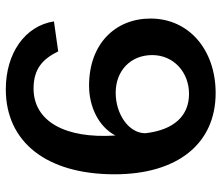

<svg xmlns="http://www.w3.org/2000/svg" viewBox="-72 -706 781 678"><g transform="rotate(-90 319.0 -366.5)"><path d="M343 -737C157 -737 43 -593 43 -353C43 -132 150 4 330 4C481 4 593 -89 593 -226C593 -349 505 -443 356 -443C281 -443 211 -409 180 -350C168 -529 231 -639 346 -639C417 -639 451 -605 477 -552L583 -567C567 -669 471 -737 343 -737ZM331 -349C408 -349 464 -297 464 -220C464 -144 403 -90 327 -90C251 -90 200 -141 188 -244C188 -304 257 -349 331 -349Z"/></g></svg>

Font: United Sans SemiBold
Style: Regular
Weight: 600
Designer: Pablo Impallari, Rodrigo Fuenzalida (Modified by Dan O. Williams)
Version: Version 1.000;PS 001.000;hotconv 1.0.88;makeotf.lib2.5.64775